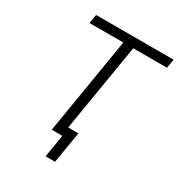

<svg xmlns="http://www.w3.org/2000/svg" viewBox="-204 -861 1066 1149"><g transform="rotate(30 329.0 -286.0)"><path d="M112.8 -666 123 -727.5H658.2L647.9 -666H415L304.7 0H236.3L346.2 -666ZM283.7 156.2 309.6 0H267.6L277.8 -61H385.3L349.1 156.2Z"/></g></svg>

Font: Inter 18pt Light
Style: Italic
Weight: 300
Italic angle: -9.3988°
Designer: Rasmus Andersson
Foundry: rsms
Version: Version 4.001;git-66647c0bb